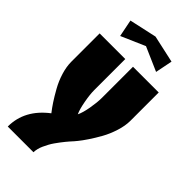

<svg xmlns="http://www.w3.org/2000/svg" viewBox="-284 -791 1057 1057"><g transform="rotate(45 245.0 -262.5)"><path d="M105 -589.8 85 -689.9 245.1 -725.1 404.8 -689.9 384.8 -589.8 245.1 -650.9ZM15.1 -520H214.8V-277.8Q214.8 -244.6 223.9 -195.3Q232.9 -146 245.1 -120.1Q257.8 -145.5 266.4 -194.3Q274.9 -243.2 274.9 -277.8V-520H475.1V-299.8Q475.1 -260.7 460.7 -215.3Q446.3 -169.9 425.8 -133.3Q405.3 -96.7 384.5 -65.7Q363.8 -34.7 349.6 -17.6L335 0L329.6 5.9Q324.2 11.7 318.1 18.8Q312 25.9 302.7 37.1Q293.5 48.3 284.7 60.1Q275.9 71.8 266.1 85.7Q256.3 99.6 248.5 114.3Q240.7 128.9 234.1 143.3Q227.5 157.7 223.9 172.6Q220.2 187.5 220.2 200.2H20Q20 69.3 138.2 -21Q119.6 -44.9 102.5 -70.8Q85.4 -96.7 63.5 -135.7Q41.5 -174.8 28.3 -218Q15.1 -261.2 15.1 -299.8Z"/></g></svg>

Font: Mikodacs
Style: Regular
Weight: 400
Designer: gluk (gluksza@wp.pl)
Foundry: gluk (gluksza@wp.pl)
Version: Version 0.28